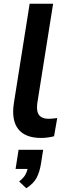

<svg xmlns="http://www.w3.org/2000/svg" viewBox="-20 -725 359 1023"><path d="M199 10Q114 10 77 -37.5Q40 -85 54 -176L138 -705H263L179 -177Q175 -148 180 -129Q185 -110 200.5 -101Q216 -92 241 -92Q252 -92 263 -93.5Q274 -95 285 -96L268 1Q253 5 235 7.5Q217 10 199 10ZM120 278 82 242Q107 222 116.5 203.5Q126 185 130 160L154 175H63L79 73H210L198 149Q191 192 175 222.5Q159 253 120 278Z"/></svg>

Font: Nunito Sans 12pt ExtraLight
Style: Italic
Weight: 200
Italic angle: -9°
Designer: Vernon Adams
Foundry: Vernon Adams
Version: Version 3.101;gftools[0.9.27]